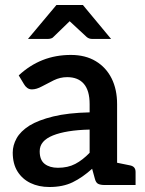

<svg xmlns="http://www.w3.org/2000/svg" viewBox="-20 -741 579 769"><path d="M178 8Q135 8 102 -8Q69 -24 50 -54.5Q31 -85 31 -130Q31 -159 46.5 -187Q62 -215 98 -238Q134 -260 193 -274.5Q252 -289 339 -291V-324Q339 -378 316 -405Q293 -432 249 -432Q221 -432 195.5 -419.5Q170 -407 148 -395Q126 -383 108 -383Q97 -383 89 -389Q81 -395 76 -404L55 -439Q99 -480 151 -500.5Q203 -521 264 -521Q322 -521 363.5 -496Q405 -471 427 -427Q449 -383 449 -324V0H399Q383 0 373.5 -4.5Q364 -9 360 -25L349 -65Q310 -30 271 -11Q232 8 178 8ZM212 -69Q252 -69 281.5 -84.5Q311 -100 339 -129V-222Q292 -221 255 -215Q218 -209 192 -198.5Q166 -188 152.5 -172.5Q139 -157 139 -135Q139 -100 159 -84.5Q179 -69 212 -69ZM423 0 435 -92 499 -79Q511 -77 517 -70.5Q523 -64 523 -52V0ZM92 -585 206 -721H312L425 -585H350Q336 -585 327 -593L259 -656L194 -593Q191 -589 184.5 -587Q178 -585 171 -585Z"/></svg>

Font: Aleo SemiBold
Style: Regular
Weight: 600
Designer: Alessio Laiso
Foundry: Alessio Laiso
Version: Version 2.001;gftools[0.9.29]